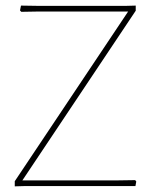

<svg xmlns="http://www.w3.org/2000/svg" viewBox="-20 -658 547 679"><path d="M59.1 -20H390.1L458 -21L461.9 -16.1L459 0H67.9L32.2 1V-17.1L433.1 -617.2H112.8L55.2 -616.2L50.8 -621.1L54.2 -638.2L119.1 -637.2H422.9L460 -638.2V-620.1Z"/></svg>

Font: Datalegreya
Style: Gradient
Weight: 400
Designer: Figs Lab
Foundry: Figs Lab
Version: Version 1.002;PS 001.002;hotconv 1.0.70;makeotf.lib2.5.58329